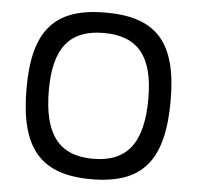

<svg xmlns="http://www.w3.org/2000/svg" viewBox="-51 -757 836 815"><g transform="rotate(5 367.0 -350.0)"><path d="M367 5C585 5 674 -101 674 -356C674 -603 585 -705 367 -705C150 -705 60 -603 60 -356C60 -101 150 5 367 5ZM155 -356C155 -537 222 -618 367 -618C512 -618 579 -537 579 -356C579 -168 512 -82 367 -82C222 -82 155 -168 155 -356Z"/></g></svg>

Font: Aldone Medium
Style: Regular
Weight: 500
Designer: Pietro Gregorini
Version: Version 1.500;FEAKit 1.0